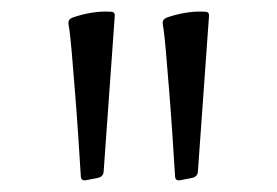

<svg xmlns="http://www.w3.org/2000/svg" viewBox="-20 -793 474 328"><path d="M126 -485Q118 -484 118 -493Q116 -525 113.5 -563Q111 -601 108 -637.5Q105 -674 102.5 -704.5Q100 -735 97 -752Q96 -760 104 -763Q118 -768 135 -771Q152 -774 169 -773Q177 -773 176 -765L157 -499Q156 -491 147 -489ZM287 -485Q279 -484 279 -493Q277 -525 274.5 -563Q272 -601 269 -637.5Q266 -674 263.5 -704.5Q261 -735 258 -752Q257 -760 265 -763Q279 -768 296 -771Q313 -774 330 -773Q338 -773 337 -765L318 -499Q317 -491 308 -489Z"/></svg>

Font: Hahmlet Light
Style: Regular
Weight: 300
Designer: Minjoo Ham & Mark Frömberg
Foundry: hypertype
Version: Version 1.002